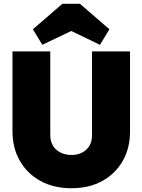

<svg xmlns="http://www.w3.org/2000/svg" viewBox="-20 -984 754 1016"><path d="M358 12Q264 12 194 -26.5Q124 -65 85 -133Q46 -201 46 -289V-712H246V-271Q246 -219 278.5 -191.5Q311 -164 358 -164Q405 -164 436 -191.5Q467 -219 467 -270V-712H668V-288Q668 -200 629.5 -132.5Q591 -65 521.5 -26.5Q452 12 358 12ZM204 -747 154 -829 310 -964H403L559 -829L509 -747L357 -820Z"/></svg>

Font: Outfit Black
Style: Regular
Weight: 900
Designer: Rodrigo Fuenzalida
Foundry: fragTYPE
Version: Version 1.100; ttfautohint (v1.8.4.7-5d5b)